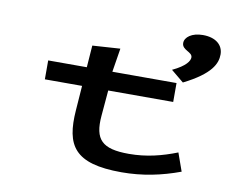

<svg xmlns="http://www.w3.org/2000/svg" viewBox="-79 -823 1158 940"><g transform="rotate(10 500.0 -353.5)"><path d="M800 -473C934 -540 958 -595 958 -640C958 -687 921 -719 857 -719C802 -719 768 -693 768 -664C768 -628 820 -629 820 -601C820 -584 803 -556 737 -525ZM132 -371H317L308 -248C295 -72 344 12 580 12C684 12 778 -8 870 -42L838 -132C764 -103 688 -83 600 -83C466 -83 426 -124 436 -243L447 -371H770V-465H451L470 -583L332 -574L324 -465H132Z"/></g></svg>

Font: Inconsolata UltraExpanded
Style: Bold
Weight: 700
Width: 9
Monospace: yes
Designer: Raph Levien, Cyreal, Brenton Simpson
Foundry: Raph Levien, Cyreal, Google
Version: Version 3.100